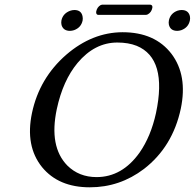

<svg xmlns="http://www.w3.org/2000/svg" viewBox="-20 -797 839 827"><path d="M244.6 -709Q251 -738.8 281.7 -750.5Q291.5 -753.9 300.3 -753.9Q329.6 -753.9 335.4 -727.5Q337.4 -718.3 335.9 -709Q329.6 -678.2 298.8 -667Q289.6 -664.1 281.2 -664.1Q252.9 -664.1 245.1 -689Q242.7 -698.7 244.6 -709ZM707.5 -709Q713.9 -739.7 744.6 -751Q753.9 -753.9 762.2 -753.9Q791.5 -753.9 797.9 -727.5Q799.8 -718.3 797.9 -709Q791.5 -678.2 760.7 -667Q751.5 -664.1 743.2 -664.1Q713.9 -664.1 707.5 -690.4Q705.6 -699.7 707.5 -709ZM485.4 -613.8Q387.7 -613.8 314 -525.9Q251 -450.2 224.6 -327.1Q190.4 -165.5 270 -84Q320.3 -34.2 396 -34.2Q505.9 -34.2 581.1 -139.6Q629.9 -209.5 651.9 -310.1Q701.7 -544.9 568.8 -599.6Q533.2 -613.8 485.4 -613.8ZM758.8 -329.1Q723.6 -164.6 600.1 -69.3Q496.1 9.8 366.7 9.8Q232.4 9.8 161.1 -77.1Q87.9 -168 117.7 -310.1Q149.4 -460.4 265.6 -561.5Q377.4 -657.7 507.8 -658.2Q647.5 -658.2 718.8 -564.9Q788.6 -472.2 758.8 -329.1ZM609.4 -732.9H402.3Q392.6 -734.4 394.5 -748Q398.4 -766.1 413.1 -774.9Q417 -776.4 419.4 -776.9H627.4Q638.2 -775.4 636.2 -763.2Q632.3 -743.7 616.2 -734.9Q612.3 -733.4 609.4 -732.9Z"/></svg>

Font: Linux Biolinum Slanted O
Style: Slanted
Weight: 400
Designer: Philipp H. Poll
Foundry: Philipp H. Poll
Version: Version 1.0.4